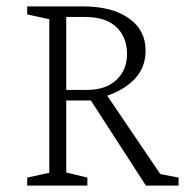

<svg xmlns="http://www.w3.org/2000/svg" viewBox="-20 -580 578 600"><path d="M65 0V-25L134 -40V-520L65 -535V-560H239Q330 -560 382.5 -523Q435 -486 435 -422Q435 -370 402 -334.5Q369 -299 315 -281L481 -36L538 -25V0H436L264 -266H187V-41L253 -25V0ZM246 -527H187V-299H251Q311 -299 344 -330.5Q377 -362 377 -411Q377 -464 343.5 -495.5Q310 -527 246 -527Z"/></svg>

Font: Spectral SC ExtraLight
Style: Regular
Weight: 275
Designer: Jean-Baptiste Levee
Foundry: Production Type
Version: Version 2.001